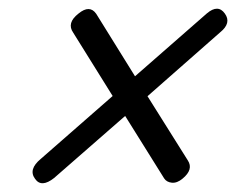

<svg xmlns="http://www.w3.org/2000/svg" viewBox="-20 -560 539 438"><path d="M60 -152Q44 -173.5 73 -197.5L237 -341L147 -485.5Q131.5 -507.5 159 -529Q184.5 -550 199.5 -528.5L288 -386L452 -529.5Q477.5 -551 493 -529Q508.5 -507.5 482.5 -486.5L316.5 -340.5L408.5 -194Q422 -173.5 396.5 -152.5Q384 -142 372 -143.2Q360 -144.5 354.5 -153L265.5 -295.5L103.5 -154Q74.5 -131 60 -152Z"/></svg>

Font: Fraunces 144pt Soft Black
Style: Italic
Weight: 900
Italic angle: -16°
Version: Version 1.000;[b76b70a41]